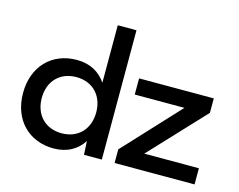

<svg xmlns="http://www.w3.org/2000/svg" viewBox="-105 -920 1359 1090"><g transform="rotate(15 575.0 -375.0)"><path d="M465 0H570V-760H460V-422C424 -476 367 -510 288 -510C141 -510 40 -406 40 -250C40 -94 141 10 288 10C368 10 426 -25 461 -80ZM310 -85C214 -85 150 -151 150 -250C150 -349 214 -415 310 -415C406 -415 470 -349 470 -250C470 -151 406 -85 310 -85ZM645 0H1115V-95H794L1094 -415V-500H655V-405H947L645 -80Z"/></g></svg>

Font: Goli Medium
Style: Regular
Weight: 500
Designer: jaikishan Patel
Foundry: MagicType
Version: Version 1.000;Glyphs 3.2 (3242)